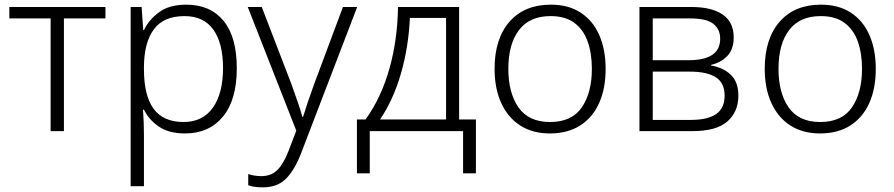

<svg xmlns="http://www.w3.org/2000/svg" viewBox="-20 -562 3831 823"><path d="M432 -483H254V0H197V-483H20V-532H432Z M779 -542Q881 -542 938 -473Q995 -404 995 -269Q995 -134 935.5 -62Q876 10 773 10Q703 10 660 -20Q617 -50 597 -92H593Q595 -67 596 -37.5Q597 -8 597 17V236H540V-532H587L594 -433H597Q617 -476 661 -509Q705 -542 779 -542ZM771 -493Q682 -493 640 -437Q598 -381 597 -276V-266Q597 -152 638.5 -95.5Q680 -39 767 -39Q849 -39 892.5 -100.5Q936 -162 936 -270Q936 -377 894.5 -435Q853 -493 771 -493Z M1042 -532H1102L1229 -202Q1245 -157 1257 -122.5Q1269 -88 1276 -61H1279Q1294 -111 1326 -200L1450 -532H1511L1271 94Q1244 165 1207 203Q1170 241 1107 241Q1088 241 1072.5 239Q1057 237 1044 232V184Q1056 188 1070 190.5Q1084 193 1100 193Q1142 193 1168.5 167Q1195 141 1216 87L1250 -2Z M1948 -532V-50H2020V181H1965V0H1565V181H1510V-50H1547Q1614 -143 1649 -267Q1684 -391 1686 -532ZM1737 -485Q1731 -359 1698.5 -246.5Q1666 -134 1609 -50H1892V-485Z M2576 -267Q2576 -183 2548.5 -121Q2521 -59 2467.5 -24.5Q2414 10 2337 10Q2263 10 2210 -24Q2157 -58 2128.5 -120.5Q2100 -183 2100 -267Q2100 -396 2164 -469Q2228 -542 2341 -542Q2417 -542 2469.5 -507.5Q2522 -473 2549 -411Q2576 -349 2576 -267ZM2159 -267Q2159 -164 2202.5 -101.5Q2246 -39 2338 -39Q2431 -39 2474 -102Q2517 -165 2517 -267Q2517 -333 2499 -384Q2481 -435 2442 -464Q2403 -493 2340 -493Q2250 -493 2204.5 -433Q2159 -373 2159 -267Z M3125 -402Q3125 -351 3098 -322.5Q3071 -294 3028 -284V-281Q3079 -273 3112 -242Q3145 -211 3145 -152Q3145 -83 3098 -41.5Q3051 0 2949 0H2721V-532H2944Q3031 -532 3078 -499.5Q3125 -467 3125 -402ZM3067 -396Q3067 -437 3037.5 -460Q3008 -483 2939 -483H2778V-304H2932Q3067 -304 3067 -396ZM3086 -152Q3086 -207 3048 -231Q3010 -255 2937 -255H2778V-48H2940Q3013 -48 3049.5 -73Q3086 -98 3086 -152Z M3734 -267Q3734 -183 3706.5 -121Q3679 -59 3625.5 -24.5Q3572 10 3495 10Q3421 10 3368 -24Q3315 -58 3286.5 -120.5Q3258 -183 3258 -267Q3258 -396 3322 -469Q3386 -542 3499 -542Q3575 -542 3627.5 -507.5Q3680 -473 3707 -411Q3734 -349 3734 -267ZM3317 -267Q3317 -164 3360.5 -101.5Q3404 -39 3496 -39Q3589 -39 3632 -102Q3675 -165 3675 -267Q3675 -333 3657 -384Q3639 -435 3600 -464Q3561 -493 3498 -493Q3408 -493 3362.5 -433Q3317 -373 3317 -267Z"/></svg>

Font: RS Noto Sans Light
Style: Regular
Weight: 300
Designer: Monotype Design Team
Foundry: Monotype Imaging Inc.
Version: Version 3.10